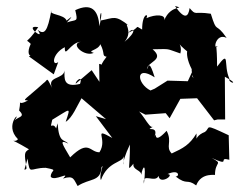

<svg xmlns="http://www.w3.org/2000/svg" viewBox="-20 -584 825 643"><path d="M748 -49 746 -128V-131C659 -172 687 -157 666 -142C618 -124 640 -78 638 -137C615 -99 594 -88 555 -70C533 -93 558 -108 538 -146C488 -92 508 -152 497 -125C515 -169 458 -140 493 -160C478 -148 453 -226 421 -223L467 -200L535 -205L548 -188L584 -253L640 -255L697 -181L709 -184H734L733 -327C789 -298 742 -305 748 -321C727 -367 752 -421 707 -361C707 -441 700 -429 709 -430C692 -413 703 -476 739 -457C700 -514 708 -467 686 -538C628 -547 638 -530 615 -557C611 -528 599 -516 566 -564C606 -552 552 -572 530 -516C536 -536 501 -537 470 -523C480 -539 456 -542 456 -485C427 -501 455 -494 409 -474C429 -496 440 -479 397 -444C429 -481 389 -513 412 -498C365 -535 363 -524 316 -515C311 -540 328 -564 313 -496C309 -551 286 -575 232 -550C242 -508 237 -520 204 -509C239 -546 200 -512 203 -515C195 -537 141 -534 152 -549C139 -478 129 -466 106 -484C136 -443 55 -503 108 -493C66 -429 63 -459 83 -437C68 -406 80 -393 85 -400L77 -395L160 -335L175 -376C153 -360 154 -404 197 -426C196 -386 215 -442 250 -444C213 -437 264 -392 294 -407C268 -414 309 -415 316 -436C333 -404 320 -397 337 -394C301 -348 336 -367 312 -370L313 -310L287 -349L234 -304C230 -309 259 -337 248 -303C190 -289 196 -323 196 -348C194 -318 135 -329 155 -289C133 -330 143 -317 125 -305C68 -253 50 -247 74 -248C32 -223 54 -265 44 -214C66 -192 43 -194 29 -181C56 -218 -9 -167 40 -118C30 -101 -4 -132 77 -84C62 -74 60 -73 69 -20C54 -4 68 -31 72 -53C81 5 78 -22 133 -22C179 -13 149 -16 150 8C162 25 219 -13 191 14C228 2 227 18 240 39C281 12 317 26 320 -24C331 -41 310 4 318 19C341 -45 391 -38 395 -61C394 -11 382 -31 415 -100C416 -17 403 -8 427 -36C423 -14 454 -15 453 2C458 -29 471 -43 462 31C455 -8 500 31 511 5C515 37 568 0 541 -1C581 -19 582 8 568 7C608 38 605 13 637 37C655 -10 706 5 700 1C700 -45 729 -33 689 -55C754 -25 711 -58 743 -50ZM168 -154C155 -179 145 -143 155 -183C216 -219 218 -230 200 -176C222 -189 239 -231 253 -255L335 -185L301 -195L356 -122C287 -160 343 -120 313 -74C280 -74 278 -119 215 -57C188 -103 177 -118 209 -103C195 -118 177 -104 173 -171ZM624 -328 625 -347 609 -312 541 -314 498 -287 484 -281C438 -304 432 -368 498 -325C480 -383 478 -364 472 -352C472 -377 534 -383 491 -419C555 -420 533 -422 584 -405C594 -444 554 -452 618 -403C613 -442 589 -406 629 -340C620 -386 615 -325 642 -301Z"/></svg>

Font: Asimov Aggro
Style: Condensed
Weight: 500
Designer: Google
Version: Version 2.000980; 2014